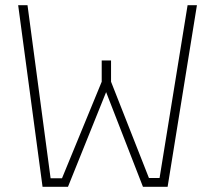

<svg xmlns="http://www.w3.org/2000/svg" viewBox="-20 -720 829 740"><path d="M531 0 389 -365 242 0H144L50 -700H86L175 -33H219L372 -405V-487H408V-405L554 -34H595L703 -700H739L626 0Z"/></svg>

Font: TypoPRO Titillium Title
Style: Regular
Weight: 250
Designer: Campivisivi
Foundry: Accademia di Belle Arti di Urbino and students of MA course of Visual design
Version: 1.000